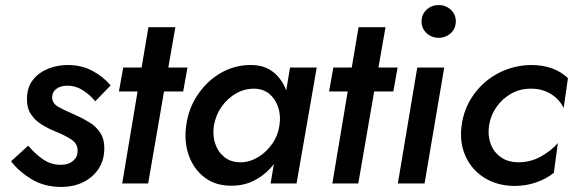

<svg xmlns="http://www.w3.org/2000/svg" viewBox="-20 -728 2275 762"><path d="M92 -150Q120 -116 152.5 -94.5Q185 -73 223 -74Q252 -74 270 -89.5Q288 -105 288 -128Q289 -158 261.5 -175.5Q234 -193 200 -206Q173 -217 146.5 -233Q120 -249 103 -274.5Q86 -300 87 -339Q88 -383 111.5 -412Q135 -441 171.5 -455.5Q208 -470 249 -470Q304 -470 347.5 -446.5Q391 -423 419 -389L358 -326Q337 -352 308.5 -370Q280 -388 248 -388Q221 -388 204.5 -376Q188 -364 187 -344Q186 -318 212 -303.5Q238 -289 272 -275Q306 -260 334 -243Q362 -226 378.5 -200Q395 -174 394 -134Q392 -69 345 -28Q298 13 225 14Q155 14 104 -17.5Q53 -49 24 -88Z M469 -460H542L569 -620H676L648 -460H724L707 -365H631L568 0H465L526 -365H452Z M719 -230Q728 -298 765 -352.5Q802 -407 856.5 -438.5Q911 -470 975 -470Q1030 -470 1065 -441.5Q1100 -413 1116 -369L1131 -460H1237L1157 0H1054L1067 -77Q1037 -38 994.5 -14.5Q952 9 900 9Q837 10 793 -23Q749 -56 729.5 -110.5Q710 -165 719 -230ZM829 -230Q823 -191 834 -158Q845 -125 870.5 -104.5Q896 -84 935 -84Q970 -84 1003 -103.5Q1036 -123 1059.5 -156Q1083 -189 1089 -230Q1095 -268 1084.5 -301Q1074 -334 1050 -354.5Q1026 -375 991 -376Q952 -377 917.5 -357.5Q883 -338 859.5 -304.5Q836 -271 829 -230Z M1303 -460H1376L1403 -620H1510L1482 -460H1558L1541 -365H1465L1402 0H1299L1360 -365H1286Z M1653 -643Q1653 -671 1673 -689.5Q1693 -708 1721 -708Q1749 -708 1769 -689.5Q1789 -671 1789 -643Q1789 -615 1769 -596.5Q1749 -578 1721 -578Q1693 -578 1673 -596.5Q1653 -615 1653 -643ZM1636 -460H1743L1665 0H1559Z M1921 -230Q1915 -191 1927 -158Q1939 -125 1966.5 -105Q1994 -85 2034 -84Q2083 -83 2125 -106Q2167 -129 2194 -160L2178 -42Q2148 -18 2107.5 -4Q2067 10 2021 10Q1952 9 1901.5 -23Q1851 -55 1827 -109.5Q1803 -164 1812 -230Q1821 -298 1860 -352.5Q1899 -407 1958.5 -438Q2018 -469 2088 -470Q2179 -470 2234 -418L2217 -299Q2201 -334 2165.5 -355.5Q2130 -377 2085 -376Q2044 -376 2009 -356.5Q1974 -337 1950.5 -303.5Q1927 -270 1921 -230Z"/></svg>

Font: Jost* Medium
Style: Italic
Weight: 500
Italic angle: -10°
Version: Version 3.7